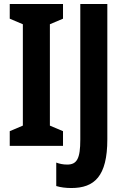

<svg xmlns="http://www.w3.org/2000/svg" viewBox="-20 -734 624 966"><path d="M297 0V-74L231 -102V-612L297 -640V-714H29V-640L95 -612V-102L29 -74V0ZM339 212C455 212 520 153 520 -33V-714H384V-31C384 64 367 94 318 94C297 94 279 90 263 84V202C286 209 312 212 339 212Z"/></svg>

Font: Noto Sans Thai Looped ExtraCondensed
Style: Bold
Weight: 700
Width: 2
Designer: Sasikarn Vongin, Ben Mitchell
Foundry: The Fontpad Ltd
Version: Version 1.001